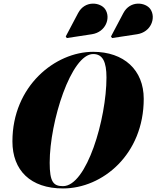

<svg xmlns="http://www.w3.org/2000/svg" viewBox="-20 -1052 881 1082"><path d="M752.5 -859C832 -871 860.5 -952.5 827.5 -1000.5C800.5 -1039.5 713.5 -1051.5 675 -978L605.5 -846.5L611.5 -837.5ZM497.5 -859C577 -871 605.5 -952.5 572.5 -1000.5C545.5 -1039.5 458.5 -1051.5 420 -978L350.5 -846.5L356.5 -837.5ZM335 10C558 10 790 -182 790 -495C790 -658 678 -760 505 -760C292 -760 50 -568 50 -255C50 -92 152 10 335 10ZM505 -747.5C559 -747.5 580 -703.5 580 -615C580 -383 469 -3 335 -3C281 -3 260 -26.5 260 -135C260 -367 381 -747.5 505 -747.5Z"/></svg>

Font: Bodoni* 16pt Fatface
Style: Italic
Weight: 900
Italic angle: -13°
Version: Version 2.3